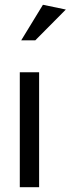

<svg xmlns="http://www.w3.org/2000/svg" viewBox="-20 -785 296 805"><path d="M144 -482H63V0H144ZM69 -616H128L256 -745L160 -765Z"/></svg>

Font: Geom Light
Style: Regular
Weight: 300
Version: Version 1.102